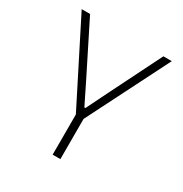

<svg xmlns="http://www.w3.org/2000/svg" viewBox="-152 -756 832 873"><g transform="rotate(30 264.5 -319.5)"><path d="M247 -206 28 -639H72L209 -365.5L262 -258H267.5L320.5 -365.5L457 -639H501L282.5 -206ZM244.5 0V-247H285V0Z"/></g></svg>

Font: Anek Bangla Medium ExtraLight
Style: Regular
Weight: 250
Version: Version 1.003